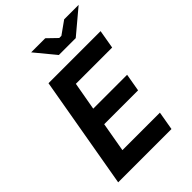

<svg xmlns="http://www.w3.org/2000/svg" viewBox="-257 -1013 1126 1126"><g transform="rotate(-45 306.0 -450.0)"><path d="M40 0H482L502 -116H191L223 -299H504L523 -409H242L273 -584H574L594 -700H162ZM322 -774H462L612 -900H492L412 -843H394L335 -900H218Z"/></g></svg>

Font: Fixel Display SemiBold
Style: Italic
Weight: 600
Italic angle: -10°
Designer: AlfaBravo + MacPaw
Foundry: Kyrylo Tkachov, Marchela Mozhyna, Serhii Makarenko, Maria Weinstein, Zakhar Kryvoshyya
Version: Version 1.210;Glyphs 3.2 (3217)